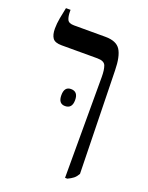

<svg xmlns="http://www.w3.org/2000/svg" viewBox="-127 -713 604 786"><g transform="rotate(20 175.0 -320.0)"><path d="M256 7V-432Q256 -463 249.5 -480.5Q243 -498 213 -498H57Q28 -498 18 -512Q8 -526 8 -553Q8 -575 12.5 -599.5Q17 -624 22 -647H42V-641Q42 -618 48 -605Q54 -592 77 -592H214Q262 -592 279.5 -564.5Q297 -537 298 -476L308 -29Q300 -15 290.5 -7.5Q281 0 266 7ZM126 -306Q126 -343 155 -343Q186 -343 186 -306Q186 -269 155 -269Q126 -269 126 -306Z"/></g></svg>

Font: Noto Serif Hebrew ExtraCondensed Medium
Style: Regular
Weight: 500
Width: 2
Designer: Monotype Design Team
Foundry: Monotype Imaging Inc.
Version: Version 2.004; ttfautohint (v1.8.4.7-5d5b)